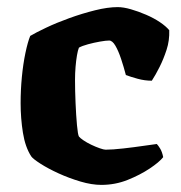

<svg xmlns="http://www.w3.org/2000/svg" viewBox="-20 -520 510 540"><path d="M265 0Q238 0 206 -9.5Q174 -19 144.5 -32.5Q115 -46 94 -59.5Q73 -73 68 -80Q51 -106 44.5 -146.5Q38 -187 38 -230Q38 -267 41.5 -303.5Q45 -340 51.5 -371Q58 -402 65 -419Q80 -428 109.5 -442Q139 -456 175 -469Q211 -482 247 -491Q283 -500 311 -500Q327 -500 348 -494Q369 -488 391 -478.5Q413 -469 430 -457.5Q447 -446 456 -435Q457 -406 448.5 -380Q440 -354 429 -332Q418 -310 407 -293Q387 -293 367 -298.5Q347 -304 334 -309Q328 -332 320.5 -354.5Q313 -377 304.5 -391.5Q296 -406 287 -406Q278 -406 261 -403Q244 -400 227.5 -395.5Q211 -391 202 -386Q199 -379 196.5 -364.5Q194 -350 192.5 -332Q191 -314 191 -295Q191 -266 192.5 -230.5Q194 -195 196.5 -168Q199 -141 202 -136Q205 -132 214.5 -125.5Q224 -119 236.5 -113Q249 -107 260.5 -103Q272 -99 277 -99Q296 -99 327 -102.5Q358 -106 385 -110Q412 -114 421 -115Q425 -111 430.5 -102Q436 -93 439 -78Q428 -64 401 -46Q374 -28 339 -14Q304 0 265 0Z"/></svg>

Font: Texturina 12pt ExtraBold
Style: Regular
Weight: 800
Designer: Guillermo Torres Carreño
Foundry: Omnibus-Type
Version: Version 1.002